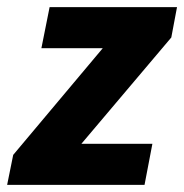

<svg xmlns="http://www.w3.org/2000/svg" viewBox="-30 -518 516 538"><path d="M-10 0 7 -84 258 -383H86L109 -498H466L450 -413L198 -115H397L375 0Z"/></svg>

Font: Source Sans 3 ExtraBold
Style: Italic
Weight: 800
Italic angle: -11°
Version: Version 3.052;hotconv 1.1.0;makeotfexe 2.6.0